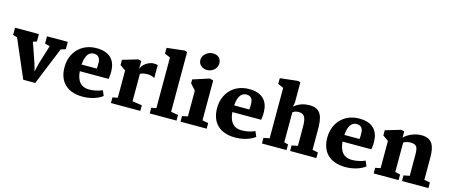

<svg xmlns="http://www.w3.org/2000/svg" viewBox="-50 -1511 5150 2189"><g transform="rotate(15 2525.0 -417.0)"><path d="M246.1 2.4H387.2L568.4 -441.9L624.5 -459.5V-546.4H379.4V-459L438.5 -445.8L367.2 -215.8L346.2 -122.1L319.8 -214.4L240.2 -445.3L283.7 -459.5V-546.4H2V-460.4L52.2 -447.3Z M663.1 -259.3C663.1 -87.9 762.7 10.3 939.9 13.7C1034.7 15.6 1129.9 -14.6 1179.7 -56.2L1153.8 -117.2C1101.1 -93.8 1045.4 -84.5 998 -84.5C902.3 -84.5 852.1 -144 843.3 -258.8H1183.6C1187.5 -286.1 1191.9 -317.4 1190.4 -357.9C1186 -477.1 1121.1 -562 962.9 -562C775.4 -562 663.1 -426.3 663.1 -259.3ZM843.8 -337.4C848.6 -412.6 871.6 -493.7 947.3 -493.7C968.3 -493.7 983.4 -489.3 995.1 -481C1034.7 -453.1 1026.4 -385.3 1022.5 -337.4Z M1280.3 0H1627V-66.4L1513.2 -83V-406.7C1518.6 -410.2 1544.9 -425.3 1600.1 -425.3C1622.6 -425.3 1667.5 -417 1683.6 -401.9V-556.2C1675.3 -560.1 1653.8 -562 1630.9 -562C1590.3 -562 1506.8 -522.9 1490.2 -457.5V-553.2L1455.1 -562L1273.9 -508.3V-446.8L1340.3 -399.9V-78.6L1280.3 -66.4Z M1738.3 0H2054.2V-66.4L1968.8 -81.1V-787.1L1940.4 -795.9L1730 -772V-703.6L1795.9 -675.8V-78.6L1738.3 -66.4Z M2238.3 -647C2298.8 -647 2357.4 -689.5 2357.4 -755.9C2357.4 -806.2 2327.1 -848.1 2257.3 -848.1C2200.2 -848.1 2137.7 -801.3 2137.7 -738.8C2137.7 -681.6 2187 -647 2238.3 -647ZM2101.6 0H2410.2V-66.4L2339.8 -79.1V-549.8L2298.3 -562L2105 -499.5V-454.1L2167.5 -383.8V-80.1L2101.6 -66.4Z M2463.9 -259.3C2463.9 -87.9 2563.5 10.3 2740.7 13.7C2835.4 15.6 2930.7 -14.6 2980.5 -56.2L2954.6 -117.2C2901.9 -93.8 2846.2 -84.5 2798.8 -84.5C2703.1 -84.5 2652.8 -144 2644 -258.8H2984.4C2988.3 -286.1 2992.7 -317.4 2991.2 -357.9C2986.8 -477.1 2921.9 -562 2763.7 -562C2576.2 -562 2463.9 -426.3 2463.9 -259.3ZM2644.5 -337.4C2649.4 -412.6 2672.4 -493.7 2748 -493.7C2769 -493.7 2784.2 -489.3 2795.9 -481C2835.4 -453.1 2827.1 -385.3 2823.2 -337.4Z M3062.5 0H3353V-66.4L3305.2 -79.1V-432.6C3324.7 -448.7 3348.1 -455.1 3375.5 -455.1C3461.4 -455.1 3465.8 -382.8 3465.8 -282.2V-80.1L3395 -66.4V-1L3705.1 0V-66.4L3638.7 -79.6V-306.2C3640.6 -463.9 3616.2 -562 3476.1 -562C3425.8 -562 3354.5 -550.8 3294.9 -496.6L3305.2 -546.9V-787.1L3276.9 -795.9L3066.4 -772V-703.6L3132.3 -675.8V-80.1L3062.5 -66.4Z M3764.6 -259.3C3764.6 -87.9 3864.3 10.3 4041.5 13.7C4136.2 15.6 4231.4 -14.6 4281.2 -56.2L4255.4 -117.2C4202.6 -93.8 4147 -84.5 4099.6 -84.5C4003.9 -84.5 3953.6 -144 3944.8 -258.8H4285.2C4289.1 -286.1 4293.5 -317.4 4292 -357.9C4287.6 -477.1 4222.7 -562 4064.5 -562C3877 -562 3764.6 -426.3 3764.6 -259.3ZM3945.3 -337.4C3950.2 -412.6 3973.1 -493.7 4048.8 -493.7C4069.8 -493.7 4085 -489.3 4096.7 -481C4136.2 -453.1 4127.9 -385.3 4124 -337.4Z M4381.3 0H4675.3V-66.4L4615.2 -79.6V-426.8C4631.3 -440.4 4677.2 -449.2 4689.5 -449.2C4771 -449.2 4785.6 -424.3 4785.6 -319.8V-80.1L4715.8 -66.4V0H5027.3V-66.4L4958.5 -79.1V-341.8C4958.5 -481 4922.9 -561.5 4798.3 -562C4723.6 -562 4645 -529.8 4593.8 -480.5V-552.7L4557.1 -562L4376 -508.3V-446.8L4442.4 -399.9V-78.6L4381.3 -66.4Z"/></g></svg>

Font: Merriweather
Style: Heavy
Weight: 900
Designer: Eben Sorkin ( eben@eyebytes.com )
Foundry: Sorkin Type Co.
Version: Version 1.003